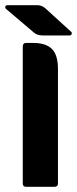

<svg xmlns="http://www.w3.org/2000/svg" viewBox="-35 -722 297 742"><path d="M-11 -687Q-16 -691 -14.5 -696.5Q-13 -702 -6 -702H109Q125 -702 139 -691L239 -600Q244 -596 242 -590.5Q240 -585 233 -585H131Q108 -585 95 -597ZM53 -13V-542Q53 -556 66 -556H94Q142 -556 165.5 -533Q189 -510 189 -455V-13Q189 0 175 0H66Q53 0 53 -13Z"/></svg>

Font: Zain Black
Style: Regular
Weight: 900
Designer: Zain,Boutros
Foundry: Mobile Telecommunications Company (Zain), 2024
Version: Version 1.50; ttfautohint (v1.8.4)